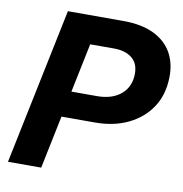

<svg xmlns="http://www.w3.org/2000/svg" viewBox="-81 -805 840 882"><g transform="rotate(10 338.5 -364.5)"><path d="M14 0 165 -729H423Q509 -729 566 -701.5Q623 -674 651 -624.5Q679 -575 677 -508Q675 -428 636.5 -370Q598 -312 531 -279.5Q464 -247 376 -247H207L231 -368H364Q435 -368 476.5 -403.5Q518 -439 518 -500Q518 -548 487 -572.5Q456 -597 403 -597H280L295 -610L169 0Z"/></g></svg>

Font: Mona Sans ExtraLight
Style: Bold Italic
Weight: 700
Italic angle: -11.6951°
Version: Version 2.000